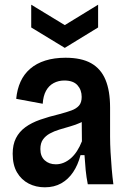

<svg xmlns="http://www.w3.org/2000/svg" viewBox="-20 -785 548 818"><path d="M171 13Q133 13 102 -3Q71 -19 52.5 -50.5Q34 -82 34 -130Q34 -169 48 -196.5Q62 -224 88 -243Q114 -262 151 -275Q188 -288 234 -299Q264 -307 284.5 -314.5Q305 -322 316.5 -335Q328 -348 328 -372Q328 -402 310 -422Q292 -442 254 -442Q229 -442 208.5 -431Q188 -420 176 -398Q164 -376 162 -343L49 -364Q53 -405 67.5 -437Q82 -469 108.5 -492Q135 -515 173 -527Q211 -539 259 -539Q327 -539 368.5 -515.5Q410 -492 429.5 -445Q449 -398 449 -327V-202Q449 -172 451 -136.5Q453 -101 456 -65.5Q459 -30 463 0H354Q348 -30 345 -60.5Q342 -91 340 -124H323Q312 -82 291.5 -51.5Q271 -21 241 -4Q211 13 171 13ZM218 -85Q235 -85 251 -91.5Q267 -98 281.5 -110.5Q296 -123 308 -141.5Q320 -160 329 -183L328 -288L356 -285Q342 -271 322 -262Q302 -253 279 -246.5Q256 -240 233 -233Q210 -226 192 -216Q174 -206 163 -190.5Q152 -175 152 -150Q152 -119 170.5 -102Q189 -85 218 -85ZM113 -765 256 -678 398 -765V-668L256 -581L113 -668Z"/></svg>

Font: Bricolage Grotesque SemiCondensed SemiBold
Style: Regular
Weight: 600
Width: 4
Designer: Mathieu Triay
Foundry: Atelier Triay
Version: Version 1.001;gftools[0.9.33.dev8+g029e19f]